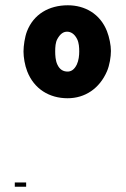

<svg xmlns="http://www.w3.org/2000/svg" viewBox="-20 -728 478 727"><path d="M236 -356C302 -356 357 -393 385 -458C395 -481 400 -513 400 -535C400 -557 394 -587 385 -610C359 -676 301 -708 237 -708C165 -708 107 -674 82 -609C74 -588 69 -555 69 -533C69 -511 74 -481 83 -458C109 -391 167 -356 236 -356ZM236 -457C220 -457 206 -464 197 -484C190 -499 189 -519 189 -533C189 -550 190 -567 197 -580C208 -600 220 -608 234 -608C248 -608 262 -600 272 -580C279 -566 280 -548 280 -533C280 -518 278 -499 271 -484C261 -463 248 -457 236 -457ZM36 -21H79V-37H36Z"/></svg>

Font: Arthouse Owned Black
Style: Regular
Weight: 900
Designer: Jeremy Tribby
Foundry: Tribby Type
Version: Version 1.000;PS 001.000;hotconv 1.0.88;makeotf.lib2.5.64775